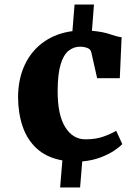

<svg xmlns="http://www.w3.org/2000/svg" viewBox="-20 -705 612 851"><path d="M60 -274Q60.5 -355.5 90 -418Q119.5 -480.5 173.8 -519Q228 -557.5 301 -567L310.5 -685H396.5L387.5 -568.5Q437.5 -564 467.8 -553.2Q498 -542.5 519 -540L511 -358.5H410.5L384.5 -474Q381 -487.5 366.2 -492.8Q351.5 -498 334.5 -498Q306.5 -498 284 -480Q261.5 -462 248.8 -419.8Q236 -377.5 235.5 -303.5Q235 -196.5 268.8 -142Q302.5 -87.5 358.5 -87.5Q404.5 -87.5 438.2 -99.5Q472 -111.5 495 -125.5L522 -66.5Q511 -54 485.8 -37.2Q460.5 -20.5 424.8 -7Q389 6.5 344.5 10.5L335 126H246.5L256.5 6Q187.5 -6.5 144.2 -45.5Q101 -84.5 80.8 -143.2Q60.5 -202 60 -274Z"/></svg>

Font: Merriweather Black
Style: Regular
Weight: 900
Designer: Eben Sorkin
Foundry: Eben Sorkin
Version: Version 2.200;gftools[0.9.31]